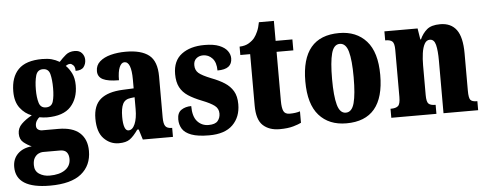

<svg xmlns="http://www.w3.org/2000/svg" viewBox="-67 -807 3018 1187"><g transform="rotate(-5 1442.0 -213.0)"><path d="M199 234Q-12 234 -12 100Q-12 50 20 18.5Q52 -13 107 -18Q81 -29 57.5 -48Q34 -67 34 -103Q34 -137 59 -162Q84 -187 124 -209Q82 -224 52.5 -262.5Q23 -301 23 -365Q23 -454 70 -502Q117 -550 218 -550Q252 -550 276.5 -543.5Q301 -537 325 -523Q346 -546 367.5 -564Q389 -582 423 -582Q452 -582 467.5 -564Q483 -546 483 -522Q483 -497 469 -478Q455 -459 418 -459Q418 -484 407 -494.5Q396 -505 388 -505Q378 -505 371.5 -501.5Q365 -498 360 -495Q381 -475 396 -444.5Q411 -414 411 -370Q411 -289 365 -238.5Q319 -188 218 -188Q209 -188 193.5 -189.5Q178 -191 170 -193Q162 -188 153 -174Q144 -160 144 -143Q144 -126 155 -118.5Q166 -111 180 -111H280Q369 -111 413 -71Q457 -31 457 41Q457 131 393.5 182.5Q330 234 199 234ZM216 -250Q251 -250 260.5 -282Q270 -314 270 -365Q270 -418 261 -452.5Q252 -487 217 -487Q183 -487 173 -451.5Q163 -416 163 -364Q163 -315 173 -282.5Q183 -250 216 -250ZM202 172Q263 172 298 147.5Q333 123 333 80Q333 54 320.5 38.5Q308 23 279 23H172Q160 23 145.5 30Q131 37 120.5 53.5Q110 70 110 99Q110 136 137.5 154Q165 172 202 172Z M646 10Q592 10 553 -30Q514 -70 514 -154Q514 -236 560 -274.5Q606 -313 698 -317L766 -320V-374Q766 -486 723 -486Q704 -486 692 -458.5Q680 -431 680 -378Q613 -378 581 -394Q549 -410 549 -446Q549 -482 575 -505Q601 -528 643.5 -539Q686 -550 737 -550Q833 -550 881 -512Q929 -474 929 -380V-126Q929 -86 940 -71Q951 -56 979 -56H982V0H795L775 -64H766Q738 -24 714 -7Q690 10 646 10ZM712 -64Q737 -64 752 -99Q767 -134 767 -191V-265L742 -262Q707 -258 693.5 -230.5Q680 -203 680 -150Q680 -109 688 -86.5Q696 -64 712 -64Z M1206 10Q1136 10 1096 -5Q1056 -20 1040 -46Q1024 -72 1024 -105Q1024 -146 1049.5 -163Q1075 -180 1111 -180Q1111 -115 1138.5 -84.5Q1166 -54 1208 -54Q1249 -54 1265 -73Q1281 -92 1281 -119Q1281 -150 1256.5 -168.5Q1232 -187 1181 -207Q1130 -227 1096.5 -249Q1063 -271 1046 -303.5Q1029 -336 1029 -385Q1029 -468 1083 -508.5Q1137 -549 1225 -549Q1282 -549 1316.5 -535Q1351 -521 1367 -499Q1383 -477 1383 -453Q1383 -419 1361 -402Q1339 -385 1292 -385Q1292 -435 1268.5 -460.5Q1245 -486 1211 -486Q1186 -486 1169 -471.5Q1152 -457 1152 -430Q1152 -399 1172.5 -381Q1193 -363 1251 -340Q1296 -323 1330 -301.5Q1364 -280 1383 -248Q1402 -216 1402 -166Q1402 -87 1353 -38.5Q1304 10 1206 10Z M1643 10Q1579 10 1540.5 -25.5Q1502 -61 1502 -149V-468H1441V-520Q1476 -521 1499.5 -535.5Q1523 -550 1535 -566Q1546 -580 1556.5 -603.5Q1567 -627 1573 -660H1666V-536H1770V-468H1666V-163Q1666 -120 1675.5 -100Q1685 -80 1714 -80Q1751 -80 1778 -89V-18Q1763 -10 1729 0Q1695 10 1643 10Z M2058 10Q1950 10 1888.5 -59.5Q1827 -129 1827 -270Q1827 -550 2061 -550Q2168 -550 2230 -480.5Q2292 -411 2292 -270Q2292 10 2058 10ZM2060 -56Q2098 -56 2112.5 -110.5Q2127 -165 2127 -270Q2127 -376 2112 -429.5Q2097 -483 2059 -483Q2022 -483 2007.5 -429.5Q1993 -376 1993 -270Q1993 -165 2008 -110.5Q2023 -56 2060 -56Z M2337 0V-56H2341Q2370 -56 2384 -68Q2398 -80 2398 -124V-416Q2398 -457 2385 -468.5Q2372 -480 2345 -480H2341V-536H2547L2558 -467H2562Q2578 -503 2605.5 -526.5Q2633 -550 2688 -550Q2755 -550 2789 -504Q2823 -458 2823 -357V-126Q2823 -80 2833.5 -68Q2844 -56 2872 -56H2876V0H2661V-325Q2661 -389 2652 -424.5Q2643 -460 2616 -460Q2595 -460 2583 -438Q2571 -416 2566 -381Q2561 -346 2561 -306V-121Q2561 -79 2573.5 -67.5Q2586 -56 2614 -56H2617V0Z"/></g></svg>

Font: Noto Serif Lao ExtraCondensed Black
Style: Regular
Weight: 900
Width: 2
Designer: Monotype Design Team
Foundry: Monotype Imaging Inc.
Version: Version 2.003; ttfautohint (v1.8.4.7-5d5b)